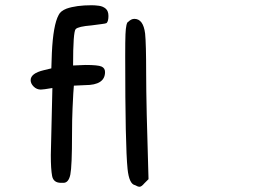

<svg xmlns="http://www.w3.org/2000/svg" viewBox="-20 -760 1040 733"><path d="M222 -62H213Q184 -62 179 -88Q174 -114 174 -168L180 -424Q145 -418 136 -418Q120 -418 108.5 -429.5Q97 -441 97 -454Q97 -480 147 -492L176 -499L178 -558Q183 -665 204 -703Q211 -718 234 -727Q271 -740 330 -740Q342 -740 357.5 -738Q373 -736 383.5 -727Q394 -718 394 -699Q394 -679 387 -672Q384 -670 367 -668Q350 -666 329 -663Q279 -659 269 -649Q259 -639 259 -510L306 -512Q354 -512 367.5 -506Q381 -500 381 -485Q381 -435 305 -435L262 -433Q260 -414 257 -347Q255 -303 255 -248Q255 -125 248.5 -93.5Q242 -62 222 -62ZM513 -47Q506 -47 496 -53Q473 -57 467 -115Q458 -202 458 -546Q458 -605 459 -629Q461 -675 470 -677Q481 -688 493 -688Q527 -688 534 -632Q538 -593 538 -478.5Q538 -364 547 -76L531 -60Q520 -47 513 -47Z"/></svg>

Font: Xiaolai SC
Style: Regular
Weight: 400
Designer: Nozomi Seto 瀬戸のぞみ
Version: Version 3.11;December 4, 2020;FontCreator 13.0.0.2613 64-bit